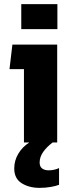

<svg xmlns="http://www.w3.org/2000/svg" viewBox="-20 -690 349 930"><path d="M83 -549V-670H258V-549ZM96 0V-355H26L40 -474H257V0H235Q207 21 189.5 45.5Q172 70 172 97Q172 117 184 126Q196 135 216 135Q229 135 243 132Q257 129 266 124V205Q252 211 226 215.5Q200 220 172 220Q121 220 85 197.5Q49 175 49 126Q49 88 68.5 55Q88 22 122 0Z"/></svg>

Font: Kanit SemiBold
Style: Regular
Weight: 600
Designer: Katatrad Team
Foundry: CadsonDemak
Version: Version 2.000; ttfautohint (v1.8.3)